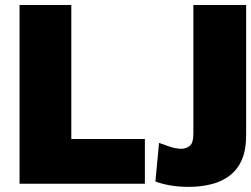

<svg xmlns="http://www.w3.org/2000/svg" viewBox="-20 -733 1002 766"><path d="M58 0V-713H264.5V-178.5H558V0ZM962 -713V-194.5Q962 -135 945 -95.8Q928 -56.5 895.8 -32Q863.5 -7.5 821 2.5Q778.5 12.5 734 12.5Q692.5 12.5 658.5 6.5Q624.5 0.5 600 -9L614.5 -163Q657 -147 673.2 -143.2Q689.5 -139.5 703 -139.5Q723 -139.5 737.2 -151.2Q751.5 -163 751.5 -199.5V-713Z"/></svg>

Font: Heraclito ExtraBold
Style: Regular
Weight: 800
Designer: Kostas Bartsokas (font) & Cristiano Sobral (main changes)
Foundry: Kostas Bartsokas (font) & Cristiano Sobral (main changes)
Version: Version 1.00;July 8, 2020;FontCreator 13.0.0.2655 64-bit